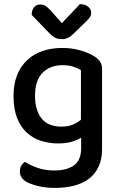

<svg xmlns="http://www.w3.org/2000/svg" viewBox="-20 -716 585 937"><path d="M376 -44Q357 -32 329.5 -24Q302 -16 264 -16Q220 -16 180.5 -28.5Q141 -41 111 -68.5Q81 -96 63.5 -140Q46 -184 46 -248Q46 -306 63.5 -349.5Q81 -393 112.5 -422.5Q144 -452 187.5 -467Q231 -482 284 -482Q333 -482 374.5 -469.5Q416 -457 442 -440Q459 -429 468.5 -415Q478 -401 478 -381V13Q478 63 460.5 99Q443 135 412.5 157.5Q382 180 340 190.5Q298 201 250 201Q199 201 162 191Q125 181 108 171Q77 152 77 121Q77 104 84 92.5Q91 81 102 74Q125 90 163 103Q201 116 244 116Q307 116 341.5 90.5Q376 65 376 8ZM375 -132V-374Q360 -383 338 -390.5Q316 -398 286 -398Q225 -398 188 -361Q151 -324 151 -249Q151 -208 161 -179Q171 -150 188 -132Q205 -114 228.5 -106Q252 -98 279 -98Q313 -98 336 -108Q359 -118 375 -132ZM282 -603 370 -696Q396 -695 410.5 -683Q425 -671 425 -654Q425 -640 416.5 -629Q408 -618 393 -604L335 -548Q312 -525 282 -525Q264 -525 250 -531.5Q236 -538 217 -558L135 -643V-648Q135 -665 145.5 -679.5Q156 -694 176 -694Q191 -694 201.5 -687.5Q212 -681 228 -664Z"/></svg>

Font: Baloo 2 Latin Medium
Style: Regular
Weight: 500
Designer: Sarang Kulkarni and Ek Type
Foundry: Ek Type
Version: Version 1.001